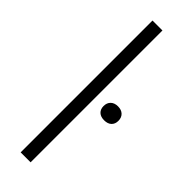

<svg xmlns="http://www.w3.org/2000/svg" viewBox="-272 -820 832 832"><g transform="rotate(45 144.5 -404.0)"><path d="M86 0V-808H147V0ZM198 -396Q198 -416 210.2 -427.8Q222.5 -439.5 243.5 -439.5Q264.5 -439.5 276.8 -427.8Q289 -416 289 -396Q289 -376.5 277 -365.2Q265 -354 243.5 -354Q222 -354 210 -365.2Q198 -376.5 198 -396Z"/></g></svg>

Font: Encode Sans Semi Expanded Light
Style: Regular
Weight: 300
Width: 6
Designer: Multiple Designers
Foundry: Impallari Type
Version: Version 2.000